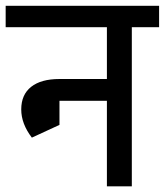

<svg xmlns="http://www.w3.org/2000/svg" viewBox="-45 -658 582 678"><path d="M-25 -562V-637.5H401.5V-562ZM30 -271.5Q30 -323.8 65 -351.4Q100 -379 165 -379V-319.5Q138.2 -319.5 124.1 -307Q110 -294.5 110 -271.5ZM67.5 -172Q30 -221 30 -271.5H110Q110 -248 140 -209.5ZM67.5 -172 90 -334.5H165V-217ZM162.2 -302V-379H375.8V-302ZM332.5 0V-626.2H420.5V0ZM236.5 -562V-637.5H516.8V-562Z"/></svg>

Font: Akshar Light
Style: Regular
Weight: 300
Designer: Tall Chai
Foundry: Tall Chai
Version: Version 1.100